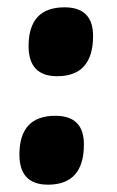

<svg xmlns="http://www.w3.org/2000/svg" viewBox="-20 -494 319 524"><path d="M209 -100Q209 10 111 10Q33 10 33 -72Q33 -178 131 -178Q209 -178 209 -100ZM234 -396Q234 -286 136 -286Q58 -286 58 -368Q58 -474 156 -474Q234 -474 234 -396Z"/></svg>

Font: PoetsenOne
Style: Regular
Weight: 400
Designer: Rodrigo Fuenzalida, Pablo Impallari
Foundry: Pablo Impallari, Rodrigo Fuenzalida
Version: Version 1.000